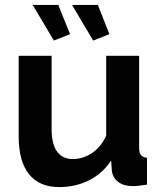

<svg xmlns="http://www.w3.org/2000/svg" viewBox="-20 -751 658 781"><path d="M56 -196V-524H190V-225Q190 -165 212 -134.5Q234 -104 277 -104Q303 -104 328.5 -114.5Q354 -125 375.5 -146Q397 -167 412 -199V-524H546V-150Q546 -129 553.5 -120Q561 -111 578 -109V0Q558 3 544.5 4.5Q531 6 520 6Q484 6 461.5 -10.5Q439 -27 435 -56L432 -98Q397 -45 342 -17.5Q287 10 221 10Q140 10 98 -42.5Q56 -95 56 -196ZM273 -731H378L425 -612L359 -586ZM113 -731H217L265 -612L199 -586Z"/></svg>

Font: Raleway Thin
Style: Bold
Weight: 700
Version: Version 4.026